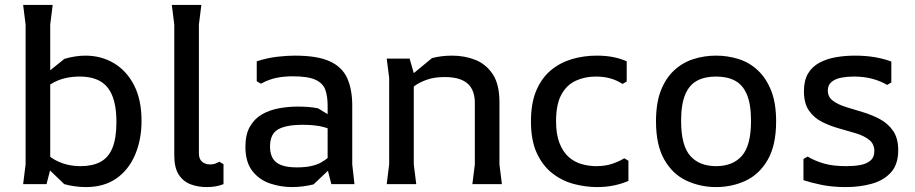

<svg xmlns="http://www.w3.org/2000/svg" viewBox="-20 -748 3716 780"><path d="M329 12Q305 12 281.5 8.5Q258 5 241 0L135 -102V-161Q170 -114 213 -93.5Q256 -73 307 -73Q355 -73 387.5 -90Q420 -107 436.5 -146.5Q453 -186 453 -253Q453 -347 417.5 -392Q382 -437 304 -437Q245 -437 201 -414.5Q157 -392 131 -364V-420L242 -509Q262 -515 284 -518.5Q306 -522 327 -522Q391 -522 442.5 -491.5Q494 -461 524.5 -402Q555 -343 555 -257Q555 -180 528.5 -118.5Q502 -57 452 -22.5Q402 12 329 12ZM74 0 84 -80V-648L74 -728H194L184 -648V-58L169 0Z M888 -81V0Q873 6 856.5 9Q840 12 819 12Q785 12 755 1Q725 -10 706.5 -38Q688 -66 688 -117V-648L678 -728H798L788 -648V-125Q788 -102 801 -91Q814 -80 834 -80Q846 -80 855 -83.5Q864 -87 871 -91Z M1326 0 1311 -59V-319Q1311 -357 1301.5 -383.5Q1292 -410 1261.5 -424Q1231 -438 1169 -438Q1133 -438 1102 -431.5Q1071 -425 1040 -408L1023 -418V-499Q1067 -513 1106.5 -517.5Q1146 -522 1178 -522Q1269 -522 1319.5 -499Q1370 -476 1390.5 -430.5Q1411 -385 1411 -319V-80L1420 0ZM1166 12Q1121 12 1077.5 -2.5Q1034 -17 1005.5 -53Q977 -89 977 -152Q977 -202 995.5 -234Q1014 -266 1044.5 -283.5Q1075 -301 1113 -308Q1151 -315 1189 -315Q1211 -315 1231.5 -313.5Q1252 -312 1272 -308L1336 -269V-216Q1309 -230 1278.5 -235.5Q1248 -241 1210 -241Q1143 -241 1110 -222.5Q1077 -204 1077 -153Q1077 -108 1103 -88Q1129 -68 1186 -68Q1249 -68 1284.5 -88Q1320 -108 1339 -136L1354 -94L1254 1Q1234 6 1211.5 9Q1189 12 1166 12Z M1899 0 1909 -80V-330Q1909 -383 1879 -409Q1849 -435 1787 -435Q1744 -435 1713.5 -424Q1683 -413 1663 -398Q1643 -383 1632 -371V-427L1735 -512Q1754 -517 1774.5 -519.5Q1795 -522 1817 -522Q1867 -522 1910.5 -505Q1954 -488 1981.5 -447Q2009 -406 2009 -333V-80L2019 0ZM1551 0 1561 -80V-432L1551 -510H1644L1661 -451V-80L1671 0Z M2406 12Q2359 12 2311.5 -0.5Q2264 -13 2224.5 -43.5Q2185 -74 2161 -125.5Q2137 -177 2137 -255Q2137 -330 2159 -381Q2181 -432 2218.5 -463Q2256 -494 2304 -508Q2352 -522 2404 -522Q2442 -522 2471.5 -516Q2501 -510 2526 -499V-417L2509 -407Q2486 -422 2459.5 -429.5Q2433 -437 2400 -437Q2356 -437 2319 -420Q2282 -403 2260.5 -363.5Q2239 -324 2239 -256Q2239 -202 2253 -166.5Q2267 -131 2290 -110.5Q2313 -90 2342.5 -81.5Q2372 -73 2402 -73Q2440 -73 2468.5 -83Q2497 -93 2516 -105L2533 -95V-13Q2505 -1 2473.5 5.5Q2442 12 2406 12Z M2889 12Q2825 12 2769 -14Q2713 -40 2679 -99Q2645 -158 2645 -255Q2645 -329 2664.5 -379.5Q2684 -430 2718.5 -462Q2753 -494 2797 -508Q2841 -522 2889 -522Q2937 -522 2981 -508Q3025 -494 3059 -462Q3093 -430 3113 -379.5Q3133 -329 3133 -255Q3133 -158 3099 -99Q3065 -40 3009.5 -14Q2954 12 2889 12ZM2889 -73Q2957 -73 2994 -115Q3031 -157 3031 -257Q3031 -324 3014.5 -363.5Q2998 -403 2966.5 -420Q2935 -437 2889 -437Q2843 -437 2811.5 -420Q2780 -403 2763.5 -363.5Q2747 -324 2747 -257Q2747 -157 2784 -115Q2821 -73 2889 -73Z M3601 -498V-413L3584 -403Q3557 -419 3523.5 -428Q3490 -437 3448 -437Q3422 -437 3398 -432.5Q3374 -428 3358.5 -415.5Q3343 -403 3343 -380Q3343 -354 3364 -338.5Q3385 -323 3417.5 -313Q3450 -303 3486.5 -292Q3523 -281 3555.5 -263.5Q3588 -246 3608.5 -216Q3629 -186 3629 -138Q3629 -80 3599.5 -47.5Q3570 -15 3521.5 -1.5Q3473 12 3416 12Q3361 12 3317.5 3Q3274 -6 3244 -16V-102L3261 -112Q3289 -95 3326 -84Q3363 -73 3419 -73Q3449 -73 3474.5 -77.5Q3500 -82 3516 -95.5Q3532 -109 3532 -134Q3532 -163 3511.5 -179.5Q3491 -196 3458.5 -206Q3426 -216 3389.5 -226Q3353 -236 3320 -252.5Q3287 -269 3266.5 -298.5Q3246 -328 3246 -377Q3246 -421 3262.5 -449Q3279 -477 3308.5 -493Q3338 -509 3375.5 -515.5Q3413 -522 3453 -522Q3498 -522 3535 -515.5Q3572 -509 3601 -498Z"/></svg>

Font: AR One Sans Medium
Style: Regular
Weight: 500
Designer: Niteesh Yadav
Foundry: Niteesh Yadav
Version: Version 1.001;gftools[0.9.33]